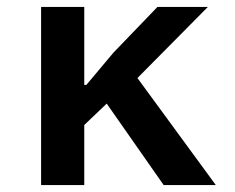

<svg xmlns="http://www.w3.org/2000/svg" viewBox="-20 -536 680 556"><path d="M289 -236 224 -174V0H99V-516H224V-290H230L308 -383L436 -516H582L378 -310L605 0H454Z"/></svg>

Font: Writer SemiBold
Style: Regular
Weight: 600
Monospace: yes
Designer: Mike Abbink, Paul van der Laan, Pieter van Rosmalen
Foundry: Bold Monday
Version: Version 2.001 2020